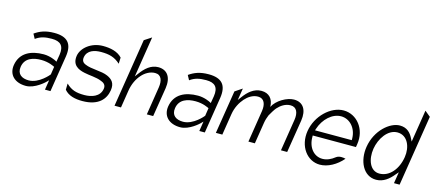

<svg xmlns="http://www.w3.org/2000/svg" viewBox="-50 -1085 3504 1550"><g transform="rotate(15 1702.5 -310.0)"><path d="M53 -127C40 -44 96 11 189 11C265 11 340 -62 340 -62L360 -82L347 0H393L441 -302C458 -412 412 -462 303 -462C229 -462 183 -443 140 -413L161 -374C201 -403 240 -411 295 -411C368 -411 400 -379 388 -301L378 -242L365 -249C365 -249 319 -273 264 -273C157 -273 70 -232 53 -127ZM110 -128C122 -205 192 -224 256 -224C321 -224 364 -200 371 -197L361 -131C360 -129 286 -38 200 -38C143 -38 100 -65 110 -128Z M524 -331C512 -253 563 -226 620 -214C663 -204 722 -204 764 -186C785 -179 810 -164 804 -129C793 -61 725 -40 664 -40C596 -40 555 -52 511 -95L510 -43C545 -1 601 11 661 11C796 11 850 -56 862 -132C872 -194 843 -222 802 -240C749 -264 666 -256 612 -280C595 -287 577 -300 582 -333C592 -395 653 -411 707 -411C775 -411 821 -399 868 -356L870 -408C832 -450 770 -462 710 -462C611 -462 535 -398 524 -331Z M923 -20H977L1000 -166C1009 -224 1033 -272 1063 -305C1089 -335 1129 -360 1172 -360C1225 -360 1239 -313 1230 -255L1193 -20H1246L1285 -263C1299 -354 1262 -412 1185 -412C1123 -412 1077 -369 1040 -318L1020 -291L1074 -631L1014 -592Z M1343 -127C1330 -44 1386 11 1479 11C1555 11 1630 -62 1630 -62L1650 -82L1637 0H1683L1731 -302C1748 -412 1702 -462 1593 -462C1519 -462 1473 -443 1430 -413L1451 -374C1491 -403 1530 -411 1585 -411C1658 -411 1690 -379 1678 -301L1668 -242L1655 -249C1655 -249 1609 -273 1554 -273C1447 -273 1360 -232 1343 -127ZM1400 -128C1412 -205 1482 -224 1546 -224C1611 -224 1654 -200 1661 -197L1651 -131C1650 -129 1576 -38 1490 -38C1433 -38 1390 -65 1400 -128Z M1770 -20H1824L1852 -197C1861 -256 1888 -303 1917 -336C1943 -365 1980 -391 2024 -391C2077 -391 2093 -344 2084 -286L2042 -20H2096L2124 -197C2128 -222 2135 -245 2144 -266C2154 -284 2177 -323 2189 -336C2215 -365 2252 -391 2296 -391C2349 -391 2365 -344 2356 -286L2314 -20H2366L2410 -294C2424 -385 2388 -443 2311 -443C2253 -443 2169 -396 2140 -336C2139 -403 2102 -443 2039 -443C1976 -443 1929 -400 1892 -349L1872 -322L1888 -422L1828 -382Z M2481 -226C2460 -95 2539 11 2646 11C2712 11 2783 -28 2835 -89C2817 -94 2781 -99 2757 -81C2726 -56 2691 -40 2654 -40C2582 -40 2531 -103 2531 -189V-202H2892L2896 -227C2917 -357 2831 -462 2721 -462C2614 -462 2502 -357 2481 -226ZM2538 -247 2542 -260C2570 -347 2640 -411 2713 -411C2786 -411 2844 -347 2845 -260V-247Z M2974 -226C2955 -106 3008 11 3116 11C3176 11 3222 -26 3258 -71L3279 -95L3264 0H3311L3405 -592L3358 -631L3315 -361L3303 -385C3282 -428 3250 -462 3191 -462C3108 -462 2997 -369 2974 -226ZM3032 -226C3046 -312 3105 -403 3186 -403C3271 -403 3308 -313 3294 -226C3278 -123 3214 -44 3129 -44C3052 -44 3017 -132 3032 -226Z"/></g></svg>

Font: Charger Sport
Style: ExLitNrwObl
Weight: 200
Designer: Jasper
Foundry: Cannot Into Space Fonts
Version: Version 1.1